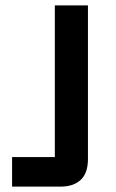

<svg xmlns="http://www.w3.org/2000/svg" viewBox="-20 -695 432 715"><path d="M25 0V-110H184.2V-675H307.5V-102.5Q307.5 -50.8 280.8 -25.4Q254.2 0 205 0Z"/></svg>

Font: Funnel Sans SemiBold
Style: Regular
Weight: 600
Designer: NORD ID, Kristian Moeller
Foundry: Dicotype
Version: Version 1.000